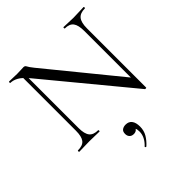

<svg xmlns="http://www.w3.org/2000/svg" viewBox="-240 -778 1208 1208"><g transform="rotate(-45 363.5 -174.5)"><path d="M119.8 -108.6V-602L143.4 -600V-108.6Q143.4 -57.2 161.4 -34.6Q179.4 -12 220.8 -12Q223.6 -12 223.6 -6Q223.6 0 220.8 0Q201.2 0 180.1 -1Q159 -2 133.4 -2Q108.2 -2 84.9 -1Q61.6 0 40.8 0Q38.6 0 38.6 -6Q38.6 -12 40.8 -12Q84.8 -12 102.3 -34.6Q119.8 -57.2 119.8 -108.6ZM624.2 11.8Q624.2 14 619.3 14.5Q614.4 15 612.4 14L152.2 -543Q117.8 -584 91.6 -598.5Q65.4 -613 41.2 -613Q38.4 -613 38.4 -619Q38.4 -625 41.2 -625Q58.8 -625 77.4 -624Q96 -623 110.8 -623Q129.2 -623 145 -624Q160.8 -625 168.8 -625Q181.8 -625 187.1 -613.5Q192.4 -602 215.6 -573L616.2 -82ZM624.2 -515.4V11.8L600.8 -19V-515.4Q600.8 -566.8 583.6 -589.9Q566.4 -613 525 -613Q523 -613 523 -619Q523 -625 525 -625Q545.4 -625 566.5 -623.5Q587.6 -622 613.2 -622Q637 -622 660.6 -623.5Q684.2 -625 703.8 -625Q706.6 -625 706.6 -619Q706.6 -613 703.8 -613Q661.4 -613 642.8 -589.9Q624.2 -566.8 624.2 -515.4ZM363 275Q359 277 355.5 273.3Q352 269.6 355.2 267.4Q377.2 247 388.2 224.5Q399.2 202 399.2 178Q399.2 155.8 393 147.6Q386.8 139.4 377.6 135.2L395.8 129Q398.4 146.4 388.5 155.2Q378.6 164 362.6 164Q344.8 164 334.4 153.2Q324 142.4 324 124.6Q324 102.8 336.8 93.9Q349.6 85 367.4 85Q395.2 85 409.5 103.9Q423.8 122.8 423.8 158Q423.8 193.6 407.4 221.6Q391 249.6 363 275Z"/></g></svg>

Font: Cormorant Infant Light
Style: Regular
Weight: 300
Designer: Christian Thalmann (Catharsis Fonts)
Foundry: Catharsis Fonts
Version: Version 4.001